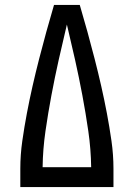

<svg xmlns="http://www.w3.org/2000/svg" viewBox="-20 -755 540 775"><path d="M62 0V-74Q62 -130 70 -186Q78 -242 88.5 -297.5Q99 -353 111.5 -408Q124 -463 138 -517.5Q152 -572 167 -626.5Q182 -681 198 -735H302Q318 -681 333 -626.5Q348 -572 362 -517.5Q376 -463 388.5 -408Q401 -353 411.5 -297.5Q422 -242 430 -186Q438 -130 438 -74V0ZM348 -80Q347 -153 336.5 -225.5Q326 -298 312.5 -370Q299 -442 283 -513.5Q267 -585 250 -656Q233 -585 217 -513.5Q201 -442 187.5 -370Q174 -298 163.5 -225.5Q153 -153 152 -80Z"/></svg>

Font: Iosevka Curly Medium
Style: Regular
Weight: 500
Monospace: yes
Designer: Belleve Invis
Foundry: Belleve Invis
Version: Version 22.1.2; ttfautohint (v1.8.4)